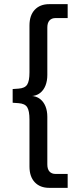

<svg xmlns="http://www.w3.org/2000/svg" viewBox="-20 -725 362 925"><path d="M217 180Q173 180 147.5 153Q122 126 122 77V-149Q122 -191 111 -208.5Q100 -226 69 -228L41 -230V-296L69 -298Q100 -300 111 -317.5Q122 -335 122 -376V-602Q122 -651 147.5 -678Q173 -705 217 -705H306V-638H248Q229 -638 218.5 -626.5Q208 -615 208 -592V-364Q208 -335 199 -312.5Q190 -290 172.5 -276.5Q155 -263 129 -262V-263Q155 -262 172.5 -248.5Q190 -235 199 -213Q208 -191 208 -162V67Q208 90 218.5 101.5Q229 113 248 113H306V180Z"/></svg>

Font: Nunito Sans 10pt Condensed Medium
Style: Regular
Weight: 500
Width: 3
Designer: Vernon Adams
Foundry: Vernon Adams
Version: Version 3.101;gftools[0.9.27]